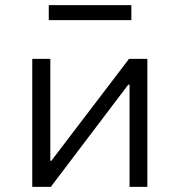

<svg xmlns="http://www.w3.org/2000/svg" viewBox="-20 -724 696 744"><path d="M105 0V-496H175V-101H179L480 -496H551V0H482V-396H477L177 0ZM169 -646V-704H489V-646Z"/></svg>

Font: Nunito Sans 6pt Light
Style: Regular
Weight: 300
Version: Version 3.101;gftools[0.9.27]